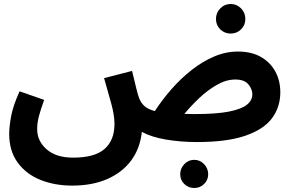

<svg xmlns="http://www.w3.org/2000/svg" viewBox="-20 -698 1462 961"><path d="M342 231Q253 231 181.5 202Q110 173 68 115Q26 57 26 -28Q26 -63 35.5 -115.5Q45 -168 78 -241L201 -198Q184 -151 175 -117.5Q166 -84 166 -52Q166 8 213.5 49.5Q261 91 346 91Q454 91 503.5 47.5Q553 4 553 -78Q553 -121 537 -179Q521 -237 501 -307L641 -343Q655 -285 663 -252.5Q671 -220 677 -205Q686 -183 702.5 -167.5Q719 -152 755 -142Q792 -199 838.5 -252Q885 -305 939 -347.5Q993 -390 1051.5 -415Q1110 -440 1171 -440Q1238 -440 1285 -413.5Q1332 -387 1357.5 -341Q1383 -295 1383 -236Q1383 -163 1342 -107Q1301 -51 1209 -19Q1117 13 965 13Q884 13 810.5 0.5Q737 -12 690 -38Q681 46 636 106Q591 166 516 198.5Q441 231 342 231ZM1158 -300Q1112 -300 1065 -273Q1018 -246 976 -206Q934 -166 903 -128Q926 -127 953 -127Q1063 -127 1126 -139.5Q1189 -152 1216 -174Q1243 -196 1243 -226Q1243 -252 1223 -276Q1203 -300 1158 -300ZM1135 -530Q1104 -530 1082.5 -551Q1061 -572 1061 -603Q1061 -634 1082.5 -656Q1104 -678 1135 -678Q1165 -678 1186.5 -656Q1208 -634 1208 -603Q1208 -572 1186.5 -551Q1165 -530 1135 -530ZM952 243Q923 243 902.5 223Q882 203 882 174Q882 145 902.5 123.5Q923 102 952 102Q981 102 1001.5 123.5Q1022 145 1022 174Q1022 203 1001.5 223Q981 243 952 243Z"/></svg>

Font: Noto IKEA Arabic
Style: Bold
Weight: 700
Designer: Monotype Design Team
Foundry: Monotype Imaging Inc.
Version: Version 1.200